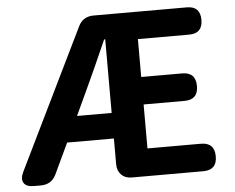

<svg xmlns="http://www.w3.org/2000/svg" viewBox="-52 -802 1055 863"><g transform="rotate(-5 475.5 -370.0)"><path d="M287.1 -296.9H443.4V-628.9H438.5Q380.9 -498 339.8 -410.2ZM400.4 -740.2H821.3Q881.8 -740.2 881.8 -678.7Q881.8 -617.2 821.3 -617.2H589.8V-446.3H774.4Q835.9 -446.3 835.9 -383.8Q835.9 -322.3 774.4 -322.3H589.8V-124H831.1Q892.6 -124 892.6 -61.5Q892.6 0 831.1 0H507.8Q478.5 0 460.9 -18.1Q443.4 -36.1 443.4 -65.4V-181.6H232.4L167 -43Q146.5 0 97.7 0H66.4Q32.2 0 21 -18.6Q9.8 -37.1 24.4 -67.4L332 -698.2Q352.5 -740.2 400.4 -740.2Z"/></g></svg>

Font: GenSenMaruGothic TW TTF Bold
Style: Regular
Weight: 700
Version: Version 1.301